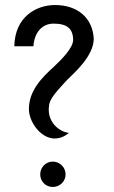

<svg xmlns="http://www.w3.org/2000/svg" viewBox="-20 -731 453 764"><path d="M254 -202C212 -208 174 -245 174 -294C174 -299 174 -303 175 -307C175 -339 213 -375 247 -413C273 -439 353 -507 353 -577C349 -659 289 -711 199 -711C123 -711 39 -663 37 -547H113C117 -605 150 -637 193 -637C247 -637 271 -617 271 -571C270 -540 226 -495 195 -466C145 -421 95 -369 95 -297C95 -248 139 -183 194 -180H198C216 -180 235 -186 254 -202ZM190 -88C162 -88 140 -65 140 -37C140 -9 162 13 190 13C218 13 241 -9 241 -37C241 -65 218 -88 190 -88Z"/></svg>

Font: Mint Spirit
Style: Regular
Weight: 400
Designer: HARENDAL Hirwen
Foundry: Arkandis Digital Foundry.
Version: Version 1.004;FFEdit